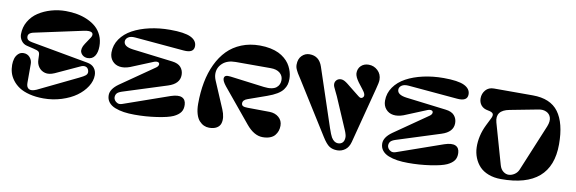

<svg xmlns="http://www.w3.org/2000/svg" viewBox="-54 -1225 5070 1689"><g transform="rotate(10 2480.5 -380.5)"><path d="M363.8 14.2Q294.4 14.2 238.5 0Q182.6 -14.2 146.5 -37.8Q110.4 -61.5 86.2 -93.5Q62 -125.5 52 -158.9Q42 -192.4 42 -229Q42 -258.8 49.6 -284.7Q57.1 -310.5 76.4 -329.3Q95.7 -348.1 124 -348.1Q158.7 -348.1 180.4 -323.2Q202.1 -298.3 202.1 -265.1V-95.2Q202.1 -57.1 224.6 -44.2Q247.1 -31.2 292 -50.8L642.1 -220.2Q685.5 -241.2 697.8 -252.4Q716.3 -269.5 710 -293Q703.1 -319.8 681.6 -325.9Q660.2 -332 634.8 -318.8L422.9 -221.2Q374.5 -200.2 338.9 -209.7Q303.2 -219.2 282.7 -247.6Q262.2 -275.9 261.2 -313L259.8 -351.1Q259.3 -377 247.8 -385.7Q236.3 -394.5 203.1 -401.9L140.1 -417Q109.9 -424.3 90.8 -450.4Q71.8 -476.6 71.8 -507.8Q71.8 -570.8 102.3 -622.8Q132.8 -674.8 183.1 -707.8Q233.4 -740.7 296.1 -758.8Q358.9 -776.9 425.8 -776.9Q479 -776.9 528.1 -767.8Q577.1 -758.8 621.6 -739Q666 -719.2 698.7 -690.2Q731.4 -661.1 750.7 -618.2Q770 -575.2 770 -522.9Q770 -467.8 748.5 -435.3Q727.1 -402.8 684.1 -402.8Q671.9 -402.8 659.2 -407.2Q646.5 -411.6 636.2 -421.4Q626 -431.2 620.8 -444.8Q615.7 -458.5 620.1 -478.8Q624.5 -499 640.1 -522L684.1 -587.9Q692.9 -602.1 691.9 -613.8Q690.9 -625.5 683.1 -630.9Q664.1 -644.5 612.8 -633.8L182.1 -541Q126.5 -529.8 131.8 -492.2Q133.8 -476.1 144.8 -467.8Q155.8 -459.5 180.2 -455.1L689 -362.8Q730.5 -356 752.2 -329.3Q773.9 -302.7 773.9 -265.1Q773.9 -213.4 741.7 -162.8Q709.5 -112.3 655.3 -73.2Q601.1 -34.2 524.2 -10Q447.3 14.2 363.8 14.2Z M1505.9 -615.2 1065.9 -653.8Q1025.4 -657.2 1003.7 -642.1Q981.9 -627 981.9 -604Q981.9 -557.6 1065.9 -546.9L1423.8 -502.9Q1477.1 -496.6 1501.5 -468.3Q1525.9 -439.9 1525.9 -399.9Q1525.9 -320.3 1423.8 -288.1L1034.2 -164.1Q1001.5 -153.3 990.2 -139.2Q979 -125 979 -104Q979 -91.8 987.8 -78.6Q996.6 -65.4 1013.7 -57.6Q1030.8 -49.8 1055.2 -58.1L1463.9 -201.2Q1528.3 -222.7 1562 -207.8Q1595.7 -192.9 1598.1 -147Q1600.1 -105.5 1580.8 -79.1Q1561.5 -52.7 1520 -33.2Q1475.6 -12.7 1376 2Q1276.4 16.6 1178.2 16.1Q1125.5 16.1 1082 9.8Q1038.6 3.4 1002.2 -11Q965.8 -25.4 945.3 -51.5Q924.8 -77.6 924.8 -113.8Q924.8 -168.9 995.1 -219.2L1293 -425.8Q1312 -439 1314.2 -454.3Q1316.4 -469.7 1303 -474.9Q1289.6 -480 1267.1 -472.2L1066.9 -390.1Q1016.6 -371.6 975.8 -377.7Q935.1 -383.8 909.4 -413.8Q883.8 -443.8 883.8 -488.8Q883.8 -555.2 921.9 -609.9Q960 -664.6 1025.1 -700Q1090.3 -735.4 1175.8 -754.6Q1261.2 -773.9 1357.9 -773.9Q1486.3 -773.9 1542.2 -747.1Q1598.1 -720.2 1598.1 -669.9Q1598.1 -606.9 1505.9 -615.2Z M2460 -110.8Q2460 -85.9 2452.6 -64.5Q2445.3 -43 2429.9 -24.4Q2414.6 -5.9 2387 4.6Q2359.4 15.1 2321.8 15.1Q2244.6 15.1 2173.8 -70.8L1926.8 -370.1Q1895 -410.2 1895 -433.1Q1895.5 -452.1 1909.7 -458.5Q1923.8 -464.8 1952.6 -460.9L2256.8 -421.9Q2295.4 -417 2324 -422.1Q2352.5 -427.2 2368.4 -440.4Q2384.3 -453.6 2391.6 -470.5Q2398.9 -487.3 2398.9 -507.8Q2398.9 -545.9 2369.9 -570.6Q2340.8 -595.2 2287.6 -595.2H1974.6Q1900.4 -595.2 1858.2 -556.9Q1815.9 -518.6 1815.9 -462.9Q1815.9 -435.5 1828.6 -404.8L1930.7 -165Q1945.8 -129.4 1949.5 -97.9Q1953.1 -66.4 1944.8 -40.8Q1936.5 -15.1 1910.6 0Q1884.8 15.1 1843.8 15.1Q1818.8 15.1 1796.9 5.1Q1774.9 -4.9 1755.4 -26.1Q1735.8 -47.4 1724.4 -85.9Q1712.9 -124.5 1712.9 -175.8Q1712.9 -278.8 1730 -368.7Q1747.1 -458.5 1782.7 -533.4Q1818.4 -608.4 1870.6 -661.9Q1922.9 -715.3 1996.6 -745.1Q2070.3 -774.9 2159.7 -774.9Q2210.9 -774.9 2254.4 -765.9Q2297.9 -756.8 2328.6 -741.9Q2359.4 -727.1 2383.8 -706.3Q2408.2 -685.5 2423.3 -663.6Q2438.5 -641.6 2448.2 -616.9Q2458 -592.3 2461.9 -570.8Q2465.8 -549.3 2465.8 -528.8Q2465.8 -501 2459.5 -478.8Q2453.1 -456.5 2436 -433.1Q2418.9 -409.7 2385 -388.9Q2351.1 -368.2 2299.8 -350.1L2135.7 -292Q2092.8 -277.8 2092.8 -248Q2092.8 -231 2105.5 -223.9Q2118.2 -216.8 2147 -216.8L2343.8 -214.8Q2394 -213.9 2427 -185.3Q2460 -156.7 2460 -110.8Z M3010.7 -202.1 2902.8 -453.1Q2895 -470.7 2883.1 -494.1Q2871.1 -517.6 2866 -530.5Q2860.8 -543.5 2860.8 -555.2Q2860.8 -576.2 2875.7 -591.1Q2890.6 -606 2914.6 -606Q2918.5 -606 2922.9 -605.2Q2927.2 -604.5 2930.9 -603.5Q2934.6 -602.5 2939.5 -600.3Q2944.3 -598.1 2947.3 -596.7Q2950.2 -595.2 2956.1 -591.3Q2961.9 -587.4 2964.6 -585.7Q2967.3 -584 2973.9 -578.9Q2980.5 -573.7 2982.9 -571.8Q2985.4 -569.8 2993.2 -563.5Q3001 -557.1 3003.4 -555.2L3072.8 -500Q3075.2 -498 3080.8 -493.7Q3086.4 -489.3 3088.6 -487.5Q3090.8 -485.8 3095.2 -482.7Q3099.6 -479.5 3101.8 -478.5Q3104 -477.5 3107.7 -476.1Q3111.3 -474.6 3113.8 -475.1Q3116.2 -475.6 3119.6 -476.1Q3123 -476.6 3126 -478.8Q3128.9 -481 3131.8 -483.9Q3152.8 -504.9 3112.8 -553.2Q3064 -612.3 3047.9 -645.5Q3038.1 -667 3037.6 -682.1Q3037.1 -724.1 3063.7 -749.5Q3090.3 -774.9 3131.8 -774.9Q3178.7 -774.9 3213.1 -742.4Q3247.6 -710 3247.6 -659.2Q3247.6 -635.7 3231.4 -576.2L3102.5 -80.1Q3089.8 -31.7 3058.3 -8.3Q3026.9 15.1 2987.8 15.1Q2946.3 15.1 2917.5 -3.4Q2888.7 -22 2852.5 -80.1L2562.5 -543Q2560.5 -546.4 2547.9 -565.7Q2535.2 -585 2531.2 -592Q2527.3 -599.1 2519.5 -614.3Q2511.7 -629.4 2508.8 -641.1Q2505.9 -652.8 2505.9 -665Q2505.9 -716.8 2534.9 -745.8Q2564 -774.9 2603.5 -774.9Q2689.9 -774.9 2719.7 -685.1L2892.6 -166Q2912.1 -108.9 2924.3 -87.9Q2949.2 -47.4 2983.4 -46.9Q3010.3 -46.9 3025.4 -63.2Q3040.5 -79.6 3040.5 -110.8Q3040.5 -115.2 3039.8 -120.8Q3039.1 -126.5 3037.8 -131.1Q3036.6 -135.7 3034.4 -142.8Q3032.2 -149.9 3030.8 -154.1Q3029.3 -158.2 3025.9 -166.5Q3022.5 -174.8 3021 -178.2Q3019.5 -181.6 3015.6 -190.7Q3011.7 -199.7 3010.7 -202.1Z M3949.2 -615.2 3509.3 -653.8Q3468.8 -657.2 3447 -642.1Q3425.3 -627 3425.3 -604Q3425.3 -557.6 3509.3 -546.9L3867.2 -502.9Q3920.4 -496.6 3944.8 -468.3Q3969.2 -439.9 3969.2 -399.9Q3969.2 -320.3 3867.2 -288.1L3477.5 -164.1Q3444.8 -153.3 3433.6 -139.2Q3422.4 -125 3422.4 -104Q3422.4 -91.8 3431.2 -78.6Q3439.9 -65.4 3457 -57.6Q3474.1 -49.8 3498.5 -58.1L3907.2 -201.2Q3971.7 -222.7 4005.4 -207.8Q4039.1 -192.9 4041.5 -147Q4043.5 -105.5 4024.2 -79.1Q4004.9 -52.7 3963.4 -33.2Q3918.9 -12.7 3819.3 2Q3719.7 16.6 3621.6 16.1Q3568.8 16.1 3525.4 9.8Q3481.9 3.4 3445.6 -11Q3409.2 -25.4 3388.7 -51.5Q3368.2 -77.6 3368.2 -113.8Q3368.2 -168.9 3438.5 -219.2L3736.3 -425.8Q3755.4 -439 3757.6 -454.3Q3759.8 -469.7 3746.3 -474.9Q3732.9 -480 3710.4 -472.2L3510.3 -390.1Q3460 -371.6 3419.2 -377.7Q3378.4 -383.8 3352.8 -413.8Q3327.1 -443.8 3327.1 -488.8Q3327.1 -555.2 3365.2 -609.9Q3403.3 -664.6 3468.5 -700Q3533.7 -735.4 3619.1 -754.6Q3704.6 -773.9 3801.3 -773.9Q3929.7 -773.9 3985.6 -747.1Q4041.5 -720.2 4041.5 -669.9Q4041.5 -606.9 3949.2 -615.2Z M4252 -759.8H4599.1Q4757.3 -759.8 4829.3 -662.4Q4901.4 -564.9 4901.4 -375Q4901.4 15.6 4450.2 14.2Q4387.7 14.2 4338.4 -4.9Q4289.1 -23.9 4258.8 -56.2Q4228.5 -88.4 4211.2 -131.8Q4193.8 -175.3 4192.4 -224.4Q4190.9 -273.4 4202.6 -325.7Q4214.4 -377.9 4239.3 -428.2L4276.4 -502.9Q4288.1 -529.3 4278.1 -542.2Q4268.1 -555.2 4233.4 -561Q4192.9 -567.9 4172.1 -593.3Q4151.4 -618.7 4151.4 -654.8Q4151.4 -696.8 4178.2 -728.3Q4205.1 -759.8 4252 -759.8ZM4599.1 -97.2 4772 -514.2Q4791 -563 4780.5 -594.7Q4770 -626.5 4739.5 -640.1Q4709 -653.8 4670.4 -646L4420.4 -598.1Q4295.9 -574.7 4325.2 -469.2L4428.2 -106.9Q4438.5 -70.3 4462.6 -52Q4486.8 -33.7 4512.9 -35.2Q4539.1 -36.6 4563.5 -53.2Q4587.9 -69.8 4599.1 -97.2Z"/></g></svg>

Font: Pilowlava
Style: Regular
Weight: 400
Designer: Anton Moglia, Jérémy Landes, Maksym Kobuzan (Cyrillic), Velvetyne Type Foundry
Foundry: Anton Moglia, Jérémy Landes, Velvetyne Type Foundry
Version: Version 1.001;hotconv 1.0.109;makeotfexe 2.5.65596